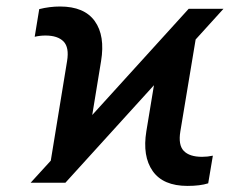

<svg xmlns="http://www.w3.org/2000/svg" viewBox="-20 -573 776 602"><path d="M76 0 139.2 -69.2 190.3 -381.4Q197.4 -424.4 179.2 -443Q160.9 -461.6 122.5 -461.6Q105.5 -461.6 88.8 -457.7L103 -544.4Q135.7 -552.6 168.3 -552.6Q244.3 -552.6 277.2 -506.7Q310 -460.9 296.9 -381.4L269.2 -212.4L571.7 -545.5H680.8L593.4 -449.2L545.5 -161.2Q538.4 -118.3 556.3 -99.8Q574.2 -81.3 613.6 -81.3Q631 -81.3 647.4 -84.9L632.8 1.8Q607.6 9.9 567.8 9.9Q491.5 9.9 458.8 -36.6Q426.1 -83.1 438.9 -161.6L462.7 -305.8L185 0Z"/></svg>

Font: Karasuma Gothic
Style: Medium Italic
Weight: 500
Italic angle: 9.39998°
Designer: Rasmus Andersson / Ryoko Nishizuka
Foundry: Genbu
Version: Version 1.00